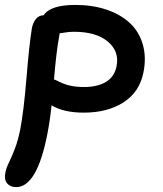

<svg xmlns="http://www.w3.org/2000/svg" viewBox="-52 -498 661 779"><path d="M13.2 261.2Q-10.3 261.2 -23.2 245.8Q-36.1 230.5 -29.8 200.2Q-26.4 183.1 -15.9 161.9Q-5.4 140.6 7.6 107.4Q20.5 74.2 29.8 28.8Q44.4 -46.4 55.4 -181.2Q66.4 -315.9 77.1 -381.8Q81.1 -405.3 93.5 -420.7Q106 -436 125 -436Q152.3 -478 253.9 -478Q323.2 -478 379.9 -459Q436.5 -439.9 474.4 -405Q512.2 -370.1 527.3 -317.9Q542.5 -265.6 529.8 -203.1Q513.7 -124 448.7 -82.5Q383.8 -41 288.1 -41Q205.6 -41 157.2 -70.8Q150.9 -9.3 140.1 45.9Q98.1 261.2 13.2 261.2ZM189 -356Q176.8 -292 167 -175.8Q172.9 -174.3 189.9 -165.5Q207 -156.7 231 -150.9Q254.9 -145 290 -145Q343.3 -145 377.7 -165.5Q412.1 -186 420.9 -229Q433.1 -289.1 385.7 -329.1Q338.4 -369.1 248 -369.1Q237.8 -369.1 227.5 -368.2Q217.3 -367.2 205.8 -365.2Q194.3 -363.3 189.9 -362.8Q189 -359.9 189 -356Z"/></svg>

Font: Shantell Sans Irregular
Style: Italic
Weight: 500
Italic angle: -11.31°
Designer: Stephen Nixon, Anya Danilova, Shantell Martin
Foundry: Arrow Type
Version: Version 1.006;[9816181b4]